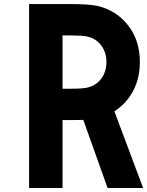

<svg xmlns="http://www.w3.org/2000/svg" viewBox="-20 -937 733 957"><path d="M291.7 -760.4V-494.8H332Q388 -494.8 413.4 -500Q457 -509.1 483.7 -543.6Q510.4 -578.1 510.4 -627.6Q510.4 -677.1 483.7 -711.6Q457 -746.1 413.4 -755.2Q387.4 -760.4 332 -760.4ZM125 -916.7H330.7Q427.1 -916.7 468.1 -906.9Q560.5 -884.8 618.8 -810.2Q677.1 -735.7 677.1 -627.6Q677.1 -546.2 642.9 -482.7Q608.7 -419.3 550.1 -382.2L693.4 0H516.3L395.2 -339.2Q375.7 -338.5 330.7 -338.5H291.7V0H125Z"/></svg>

Font: Monoid
Style: Bold
Weight: 700
Width: 4
Designer: Andreas Larsen (@larsenwork)
Version: Version 0.61